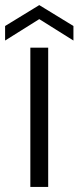

<svg xmlns="http://www.w3.org/2000/svg" viewBox="-39 -733 308 753"><path d="M80 -546H150V0H80ZM249 -574 115 -658 -19 -574V-631L115 -713L249 -631Z"/></svg>

Font: Parkinsans Light Light
Style: Regular
Weight: 300
Version: Version 1.000